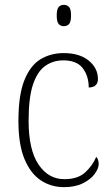

<svg xmlns="http://www.w3.org/2000/svg" viewBox="-20 -762 461 792"><path d="M244 10Q191 10 148.5 -18Q106 -46 81 -106Q56 -166 56 -263Q56 -370 80.5 -431Q105 -492 147 -517.5Q189 -543 243 -543Q308 -543 346 -512Q384 -481 384 -436Q384 -402 346 -401Q346 -448 321.5 -480.5Q297 -513 241 -513Q199 -513 166.5 -490Q134 -467 116 -413Q98 -359 98 -264Q98 -143 139.5 -82.5Q181 -22 247 -23Q301 -23 331.5 -51Q362 -79 377 -115Q387 -105 387 -85Q387 -67 370.5 -44.5Q354 -22 322 -6Q290 10 244 10ZM243 -654Q230 -654 222 -663Q214 -672 214 -698Q214 -724 222 -733Q230 -742 243 -742Q257 -742 265 -733Q273 -724 273 -698Q273 -672 265 -663Q257 -654 243 -654Z"/></svg>

Font: Noto Serif SemiCondensed ExtraLight
Style: Regular
Weight: 200
Width: 4
Designer: Monotype Design Team
Foundry: Monotype Imaging Inc.
Version: Version 2.014